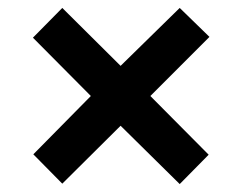

<svg xmlns="http://www.w3.org/2000/svg" viewBox="-20 -595 612 484"><path d="M433 -575 508 -502 359 -353 506 -205 433 -131 284 -278 137 -132 64 -206 209 -353 63 -500 137 -575 284 -429Z"/></svg>

Font: Noto Sans Thaana
Style: Bold
Weight: 700
Designer: David Williams
Foundry: Google Inc.
Version: Version 3.001; ttfautohint (v1.8.4.7-5d5b)